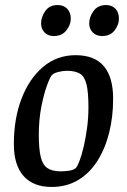

<svg xmlns="http://www.w3.org/2000/svg" viewBox="-20 -732 504 762"><path d="M185 10Q112 10 73.5 -33.5Q35 -77 35 -160Q35 -261 65.5 -340.5Q96 -420 151 -466.5Q206 -513 280 -513Q355 -513 392 -469.5Q429 -426 429 -340Q429 -268 413 -204.5Q397 -141 366 -92.5Q335 -44 289.5 -17Q244 10 185 10ZM221 -52Q238 -52 254.5 -54.5Q271 -57 281 -65Q288 -73 296.5 -96Q305 -119 312.5 -151.5Q320 -184 325.5 -224Q331 -264 331 -307Q331 -365 323.5 -396.5Q316 -428 297.5 -439.5Q279 -451 245 -451Q229 -451 211.5 -446.5Q194 -442 186 -434Q179 -427 166.5 -393Q154 -359 144 -308Q134 -257 134 -197Q134 -142 141.5 -110Q149 -78 168 -65Q187 -52 221 -52ZM385 -589Q362 -589 348 -603.5Q334 -618 334 -639Q334 -664 351 -688Q368 -712 401 -712Q424 -712 438 -697.5Q452 -683 452 -658Q452 -634 435 -611.5Q418 -589 385 -589ZM193 -589Q170 -589 156.5 -603.5Q143 -618 143 -639Q143 -664 159.5 -688Q176 -712 209 -712Q232 -712 246.5 -697.5Q261 -683 261 -658Q261 -634 243.5 -611.5Q226 -589 193 -589Z"/></svg>

Font: Faustina Light Medium
Style: Italic
Weight: 500
Italic angle: -8°
Version: Version 1.200